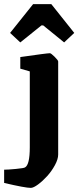

<svg xmlns="http://www.w3.org/2000/svg" viewBox="-82 -724 379 928"><path d="M16.1 -519 -33.2 -564.9 78.1 -704.1H166L276.9 -564.9L228 -519L127 -601.1H118.2ZM66.9 184.1Q40 184.1 -62 160.2V96.2Q-43.5 96.2 -4.9 92.5Q33.7 88.9 39.1 85Q62 72.3 62 -12.2V-378.9L16.1 -392.1V-448.2Q145 -466.8 159.2 -466.8Q164.6 -466.8 181.9 -449.7Q199.2 -432.6 199.2 -426.8V22.9Q199.2 45.4 183.3 74.5Q167.5 103.5 146 127.2Q124.5 150.9 102.1 167.5Q79.6 184.1 66.9 184.1Z"/></svg>

Font: Grenze
Style: Bold
Weight: 700
Designer: Renata Polastri
Foundry: Omnibus-Type
Version: Version 1.002;PS 001.002;hotconv 1.0.88;makeotf.lib2.5.64775